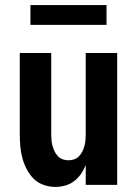

<svg xmlns="http://www.w3.org/2000/svg" viewBox="-20 -729 540 757"><path d="M198 8Q175 8 152 0Q129 -8 112.5 -24.5Q96 -41 85 -62.5Q74 -84 68 -106.5Q62 -129 60 -152.5Q58 -176 58 -200V-520H182V-200Q182 -188 183 -176.5Q184 -165 187 -154Q190 -143 195 -132.5Q200 -122 208 -113.5Q216 -105 227 -101Q238 -97 250 -97Q262 -97 273 -101Q284 -105 292 -113.5Q300 -122 305 -132.5Q310 -143 313 -154Q316 -165 317 -176.5Q318 -188 318 -200V-520H442V0H318V-78Q311 -60 299.5 -43.5Q288 -27 272.5 -15Q257 -3 237.5 2.5Q218 8 198 8ZM100 -631V-709H400V-631Z"/></svg>

Font: Iosevka SS04 Extrabold
Style: Regular
Weight: 800
Monospace: yes
Designer: Belleve Invis
Foundry: Belleve Invis
Version: Version 19.0.0; ttfautohint (v1.8.4)